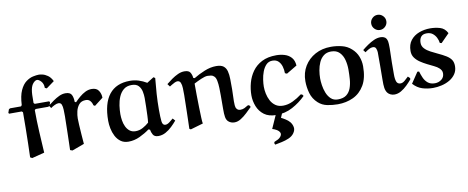

<svg xmlns="http://www.w3.org/2000/svg" viewBox="-82 -1039 4023 1650"><g transform="rotate(-10 1929.5 -214.0)"><path d="M231 -400 222 -392Q222 -298 227.5 -199.5Q233 -101 238 -18L129 10L112 1Q114 -51 115.5 -117.5Q117 -184 118 -255Q119 -326 119 -391L110 -400H-1L-6 -408L4 -437L15 -444H111L119 -454Q123 -534 144.5 -581Q166 -628 196.5 -650.5Q227 -673 257.5 -679.5Q288 -686 309 -686Q319 -686 340 -681.5Q361 -677 385 -660.5Q409 -644 426 -609L356 -558L340 -565Q340 -601 320.5 -622.5Q301 -644 285 -644Q270 -644 252.5 -625Q235 -606 228 -571Q224 -550 223 -525.5Q222 -501 222 -454L231 -445H357L363 -435L354 -409L342 -400Z M587 -33 481 6 461 -1Q462 -31 463 -69.5Q464 -108 465 -147Q466 -186 466.5 -219.5Q467 -253 467.5 -273.5Q468 -294 468 -294Q468 -324 467 -352Q466 -380 459 -397.5Q452 -415 432 -415Q418 -415 398 -405.5Q378 -396 364 -385L348 -408Q371 -426 397 -444.5Q423 -463 450.5 -476Q478 -489 506 -489Q547 -489 559.5 -464Q572 -439 572 -402L583 -397Q603 -418 627 -438.5Q651 -459 678 -472.5Q705 -486 734 -486Q777 -486 795 -458Q813 -430 813 -396L738 -338L725 -346Q721 -367 707 -384Q693 -401 668 -401Q629 -401 608.5 -376.5Q588 -352 580.5 -318.5Q573 -285 573 -257Q573 -241 575 -202Q577 -163 580.5 -117Q584 -71 587 -33Z M1215 -455 1275 -493 1289 -484Q1282 -416 1277.5 -347.5Q1273 -279 1273 -211Q1273 -144 1277 -108.5Q1281 -73 1306 -73Q1323 -73 1342 -87.5Q1361 -102 1376 -115L1395 -94Q1375 -70 1349.5 -45.5Q1324 -21 1294 -4.5Q1264 12 1230 12Q1196 12 1183.5 -10Q1171 -32 1168 -54L1155 -59Q1116 -30 1068 -7.5Q1020 15 969 15Q929 15 901.5 -5Q874 -25 857.5 -57Q841 -89 834 -124.5Q827 -160 827 -191Q827 -343 888.5 -420.5Q950 -498 1069 -498Q1110 -498 1146 -486.5Q1182 -475 1215 -455ZM1162 -117Q1165 -139 1166.5 -176.5Q1168 -214 1169 -255.5Q1170 -297 1170 -331Q1170 -357 1164 -387Q1158 -417 1138.5 -438.5Q1119 -460 1078 -460Q1035 -460 1008 -437.5Q981 -415 966 -379.5Q951 -344 945.5 -304Q940 -264 940 -230Q940 -204 944.5 -175Q949 -146 961 -120.5Q973 -95 993.5 -79Q1014 -63 1045 -63Q1079 -63 1109.5 -80Q1140 -97 1162 -117Z M1614 -378Q1614 -334 1614.5 -279Q1615 -224 1616.5 -171Q1618 -118 1619.5 -79Q1621 -40 1624 -28L1514 4L1502 -3Q1503 -32 1504 -70.5Q1505 -109 1506 -148Q1507 -187 1507.5 -220.5Q1508 -254 1508.5 -275Q1509 -296 1509 -296Q1509 -328 1508 -357Q1507 -386 1499 -404.5Q1491 -423 1471 -423Q1461 -423 1447 -416.5Q1433 -410 1420.5 -402Q1408 -394 1401 -390L1383 -414Q1406 -433 1433 -452Q1460 -471 1488.5 -484Q1517 -497 1545 -497Q1584 -497 1596.5 -475.5Q1609 -454 1611 -428L1623 -424Q1667 -451 1719.5 -472.5Q1772 -494 1822 -494Q1864 -494 1885 -478Q1906 -462 1914 -432.5Q1922 -403 1922.5 -362.5Q1923 -322 1923 -273Q1923 -250 1921.5 -222Q1920 -194 1920 -170Q1920 -127 1924.5 -115.5Q1929 -104 1936 -98Q1946 -88 1964 -88Q1983 -88 1999.5 -96Q2016 -104 2031 -114H2043L2054 -97Q2032 -75 2005.5 -50Q1979 -25 1951 -7.5Q1923 10 1895 10Q1863 10 1841 -10Q1826 -24 1821.5 -50Q1817 -76 1817.5 -121.5Q1818 -167 1818 -240Q1818 -269 1817 -303.5Q1816 -338 1810.5 -367Q1805 -396 1791 -408Q1780 -419 1765 -421.5Q1750 -424 1735 -424Q1713 -424 1677.5 -408.5Q1642 -393 1614 -378Z M2503 -379 2411 -324 2394 -331Q2394 -362 2385.5 -390.5Q2377 -419 2358 -437.5Q2339 -456 2306 -456Q2273 -456 2251.5 -433.5Q2230 -411 2217.5 -377.5Q2205 -344 2200 -309Q2195 -274 2195 -248Q2195 -220 2201.5 -187.5Q2208 -155 2223.5 -125.5Q2239 -96 2265.5 -77.5Q2292 -59 2331 -59Q2374 -59 2416 -79Q2458 -99 2496 -128L2508 -125L2518 -111Q2467 -60 2402 -25Q2337 10 2260 10Q2194 10 2154 -20Q2114 -50 2095.5 -97Q2077 -144 2077 -193Q2077 -247 2091.5 -301Q2106 -355 2137.5 -399Q2169 -443 2220.5 -469.5Q2272 -496 2347 -496Q2385 -496 2419.5 -485.5Q2454 -475 2477 -449.5Q2500 -424 2503 -379ZM2203 122 2260 -6H2314L2294 41Q2304 45 2328.5 60Q2353 75 2367 92Q2384 113 2388.5 139Q2393 165 2373 192Q2357 214 2327.5 227Q2298 240 2265 247Q2232 254 2205 259L2199 244L2204 234Q2224 226 2237 219Q2250 212 2260 199Q2274 180 2266.5 164.5Q2259 149 2240.5 138Q2222 127 2203 122Z M2627 -37Q2585 -75 2570 -127.5Q2555 -180 2555 -233Q2555 -306 2589.5 -363Q2624 -420 2684 -453Q2744 -486 2822 -486Q2870 -486 2917 -474.5Q2964 -463 2999 -431Q3034 -400 3050 -359Q3066 -318 3066 -274Q3066 -171 3029 -108.5Q2992 -46 2931 -17.5Q2870 11 2796 11Q2750 11 2705 2Q2660 -7 2627 -37ZM2816 -446Q2777 -446 2751 -425.5Q2725 -405 2710.5 -372.5Q2696 -340 2690 -303.5Q2684 -267 2684 -234Q2684 -209 2689 -174.5Q2694 -140 2707 -107Q2720 -74 2743.5 -52Q2767 -30 2804 -30Q2852 -30 2879 -51Q2906 -72 2918.5 -107Q2931 -142 2934 -184Q2937 -226 2937 -268Q2937 -311 2926.5 -351.5Q2916 -392 2889.5 -419Q2863 -446 2816 -446Z M3198 -621Q3198 -648 3217.5 -667.5Q3237 -687 3264 -687Q3291 -687 3310.5 -667.5Q3330 -648 3330 -621Q3330 -594 3310.5 -574.5Q3291 -555 3264 -555Q3237 -555 3217.5 -574.5Q3198 -594 3198 -621ZM3429 -119 3446 -103V-92Q3427 -69 3402 -44.5Q3377 -20 3348.5 -3.5Q3320 13 3290 13Q3272 13 3256 5.5Q3240 -2 3230 -15Q3217 -33 3213 -59Q3209 -85 3210 -131.5Q3211 -178 3211 -254V-371Q3210 -387 3203.5 -403.5Q3197 -420 3176 -420Q3160 -420 3142.5 -410.5Q3125 -401 3107 -388L3091 -410Q3114 -429 3141.5 -448Q3169 -467 3198 -480Q3227 -493 3256 -493Q3271 -493 3285 -487.5Q3299 -482 3306 -470Q3312 -460 3315 -445Q3318 -430 3318 -386Q3318 -356 3316.5 -325.5Q3315 -295 3315 -265Q3315 -204 3314.5 -161Q3314 -118 3323 -95Q3332 -72 3358 -72Q3376 -72 3395 -88Q3414 -104 3429 -119Z M3838 -426 3765 -352 3750 -356Q3747 -380 3735.5 -403Q3724 -426 3704 -441.5Q3684 -457 3652 -457Q3618 -457 3602.5 -437.5Q3587 -418 3587 -385Q3587 -356 3607.5 -334.5Q3628 -313 3657.5 -298Q3687 -283 3712 -271Q3758 -250 3787 -232Q3816 -214 3830 -192.5Q3844 -171 3844 -138Q3844 -99 3824.5 -70Q3805 -41 3773 -22Q3741 -3 3702.5 6Q3664 15 3627 15Q3578 15 3533.5 1Q3489 -13 3454 -52L3517 -146L3532 -145Q3540 -117 3552.5 -88.5Q3565 -60 3588 -41Q3611 -22 3649 -22Q3682 -22 3707 -41.5Q3732 -61 3732 -95Q3732 -109 3726 -120Q3720 -131 3709 -141Q3694 -155 3667 -168Q3640 -181 3610 -196Q3580 -211 3552.5 -229.5Q3525 -248 3507.5 -272.5Q3490 -297 3490 -331Q3490 -388 3518.5 -424Q3547 -460 3592.5 -477Q3638 -494 3689 -494Q3733 -494 3774.5 -482Q3816 -470 3838 -426Z"/></g></svg>

Font: Aref Ruqaa Ink
Style: Bold
Weight: 700
Designer: Abdullah Aref
Version: Version 1.005